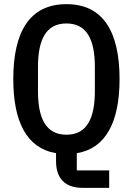

<svg xmlns="http://www.w3.org/2000/svg" viewBox="-20 -730 640 925"><path d="M506 91H350V8C491 -15 556 -144 556 -349C556 -577 477 -710 300 -710C123 -710 44 -577 44 -349C44 -144 108 -16 250 8V46C250 123 287 175 378 175H506ZM300 -81C200 -81 163 -162 163 -290V-408C163 -536 200 -617 300 -617C400 -617 437 -536 437 -408V-291C437 -162 400 -81 300 -81Z"/></svg>

Font: IBM Mono Medium
Style: Regular
Weight: 500
Monospace: yes
Designer: Mike Abbink, Paul van der Laan, Pieter van Rosmalen
Foundry: Bold Monday
Version: Version 2.3